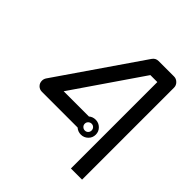

<svg xmlns="http://www.w3.org/2000/svg" viewBox="-188 -837 974 974"><g transform="rotate(45 299.0 -350.0)"><path d="M398 -700Q377 -700 365 -682L57 -234Q50 -223 50 -211Q50 -194 61.5 -182.5Q73 -171 90 -171H346Q362 -157 383 -157Q405 -157 421 -172.5Q437 -188 437 -210.5Q437 -233 421 -248.5Q405 -264 383 -264Q362 -264 347 -251H166L419 -620H469V0H549V-660Q549 -676 537 -688Q525 -700 509 -700ZM365.5 -228Q373 -235 383 -235Q393 -235 400 -228Q407 -221 407 -210.5Q407 -200 400 -193Q393 -186 383 -186Q373 -186 365.5 -193Q358 -200 358 -210.5Q358 -221 365.5 -228Z"/></g></svg>

Font: Sakbunderan
Style: Regular
Weight: 400
Version: Version 1.00